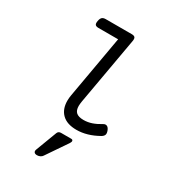

<svg xmlns="http://www.w3.org/2000/svg" viewBox="-211 -758 1023 1131"><g transform="rotate(30 300.0 -192.5)"><path d="M492.7 -31.7Q418 10.7 346.2 10.7Q282.2 10.7 248.5 -21.7Q214.8 -54.2 214.8 -111.8Q214.8 -120.6 215.6 -130.4Q216.3 -140.1 218.3 -149.9L293 -574.2H159.7Q143.1 -574.2 137.2 -581.5Q131.3 -588.9 134.8 -607.4Q138.2 -626 146.5 -633.3Q154.8 -640.6 171.4 -640.6H347.2Q363.8 -640.6 369.6 -633.3Q375.5 -626 372.1 -607.4L291.5 -151.4Q290 -142.1 289.1 -134Q288.1 -126 288.1 -118.7Q288.1 -87.9 304 -74.2Q319.8 -60.5 353.5 -60.5Q381.8 -60.5 409.2 -69.8Q436.5 -79.1 466.8 -97.7Q479 -105 489.7 -100.3Q500.5 -95.7 507.3 -78.6Q514.2 -61 510.3 -50.3Q506.3 -39.6 492.7 -31.7ZM256.3 238.3Q251 246.6 241.2 251.5Q231.4 256.3 220.2 256.3Q206.5 256.3 200.9 249Q195.3 241.7 200.2 229L253.9 86.9Q256.8 79.1 262.9 75.2Q269 71.3 277.3 71.3H346.7Q356.4 71.3 358.2 78.6Q359.9 85.9 353 96.2Z"/></g></svg>

Font: Courier Prime
Style: Italic
Weight: 400
Monospace: yes
Designer: Alan Dague-Greene
Foundry: Quote-Unquote Apps
Version: Version 1.202